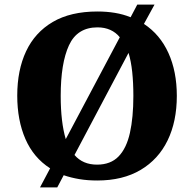

<svg xmlns="http://www.w3.org/2000/svg" viewBox="-20 -775 844 835"><path d="M198 -43Q126 -89 90.5 -170.5Q55 -252 55 -359Q55 -470 93.5 -552Q132 -634 209.5 -679.5Q287 -725 404 -725Q444 -725 480 -719Q516 -713 548 -700L577 -755H652L606 -671Q676 -625 712.5 -544.5Q749 -464 749 -358Q749 -247 709 -164.5Q669 -82 591.5 -36Q514 10 403 10Q361 10 325 4Q289 -2 257 -13L229 40H154ZM402 -59Q461 -59 495.5 -94.5Q530 -130 545 -197Q560 -264 560 -358Q560 -415 555 -462Q550 -509 539 -545L304 -101Q340 -59 402 -59ZM501 -613Q484 -634 459.5 -645Q435 -656 404 -656Q316 -656 280 -578Q244 -500 244 -358Q244 -301 249.5 -254Q255 -207 266 -170Z"/></svg>

Font: Noto Serif Tibetan ExtraBold
Style: Regular
Weight: 800
Version: Version 2.103